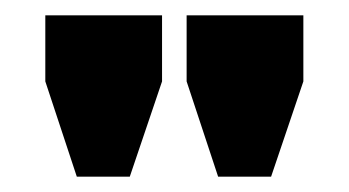

<svg xmlns="http://www.w3.org/2000/svg" viewBox="-20 -673 454 250"><path d="M149 -443H80L39 -567V-653H191V-567ZM333 -443H264L223 -567V-653H375V-567Z"/></svg>

Font: Syne Modified
Style: Bold
Weight: 700
Designer: Lucas Descroix
Foundry: Bonjour Monde
Version: Version 2.200